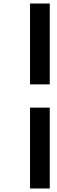

<svg xmlns="http://www.w3.org/2000/svg" viewBox="-20 -845 323 1090"><path d="M150.5 -366V-825H262.5V-366ZM150.5 225V-234H262.5V225Z"/></svg>

Font: Overpass SemiBold
Style: Italic
Weight: 600
Italic angle: -10°
Designer: Delve Withrington, Dave Bailey, Thomas Jockin
Foundry: Delve Fonts LLC
Version: Version 4.000